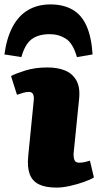

<svg xmlns="http://www.w3.org/2000/svg" viewBox="-53 -837 448 871"><path d="M100 -381Q102 -399 97 -409.5Q92 -420 79 -420Q67 -420 54 -416.5Q41 -413 24 -407L-3 -492Q17 -503 61.5 -517Q106 -531 162 -531Q208 -531 241.5 -517.5Q275 -504 293 -473Q311 -442 306 -390L281 -142Q280 -124 284.5 -111.5Q289 -99 306 -99Q320 -99 332.5 -102Q345 -105 355 -108L373 -32Q357 -22 327.5 -11.5Q298 -1 264.5 6.5Q231 14 203 14Q154 14 124 -0.5Q94 -15 82 -46.5Q70 -78 75 -129ZM176 -817Q234 -817 275.5 -793.5Q317 -770 339.5 -719.5Q362 -669 367 -590L296 -578Q278 -641 245.5 -661.5Q213 -682 173 -682Q121 -682 90.5 -659Q60 -636 44 -578L-33 -590Q-23 -664 4 -715Q31 -766 74.5 -791.5Q118 -817 176 -817Z"/></svg>

Font: Literata Black
Style: Italic
Weight: 900
Italic angle: -2°
Designer: Latin by Veronika Burian and Jose Scaglione. Greek by Irene Vlachou. Cyrillic by Vera Evstafieva
Foundry: TypeTogether
Version: Version 3.002